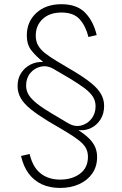

<svg xmlns="http://www.w3.org/2000/svg" viewBox="-20 -756 585 923"><path d="M269 147.5Q219.7 147.5 181.6 130.1Q143.6 112.8 117.9 78.4Q92.3 43.9 81.1 -6.3L122.6 -15.6Q136.7 46.4 174.3 76.9Q211.9 107.4 269.5 107.4Q326.7 107.4 364.7 78.9Q402.8 50.3 402.8 -2Q402.8 -25.4 393.1 -43.7Q383.3 -62 360.1 -80.6Q336.9 -99.1 296.4 -123.5L210 -174.3Q160.6 -204.6 128.2 -230.7Q95.7 -256.8 80.1 -283.7Q64.5 -310.5 64.5 -342.3Q64.5 -378.9 81.8 -405.3Q99.1 -431.6 126.7 -445.6Q154.3 -459.5 185.5 -458L186 -459.5Q152.8 -485.8 130.9 -513.7Q108.9 -541.5 108.9 -585.9Q108.9 -651.4 154.5 -693.6Q200.2 -735.8 275.4 -735.8Q349.6 -735.8 389.4 -694.8Q429.2 -653.8 444.8 -587.4L405.3 -578.1Q392.1 -630.9 363 -663.3Q334 -695.8 275.9 -695.8Q218.3 -695.8 185.1 -664.6Q151.9 -633.3 151.9 -585Q151.9 -557.6 163.3 -537.6Q174.8 -517.6 196.8 -500.2Q218.8 -482.9 251 -463.4L336.4 -412.6Q386.7 -382.3 418.5 -356.4Q450.2 -330.6 465.3 -304.4Q480.5 -278.3 480.5 -246.6Q480.5 -210 463.6 -182.6Q446.8 -155.3 419.2 -141.4Q391.6 -127.4 359.4 -130.4L358.4 -129.4Q389.2 -109.4 408.7 -89.8Q428.2 -70.3 437.5 -48.8Q446.8 -27.3 446.8 -1Q446.8 44.4 423.6 77.9Q400.4 111.3 360.1 129.4Q319.8 147.5 269 147.5ZM307.6 -163.6Q338.4 -145.5 368.7 -152.3Q398.9 -159.2 419.2 -184.3Q439.5 -209.5 439.5 -245.1Q439.5 -270 427.2 -290Q415 -310.1 388.2 -330.6Q361.3 -351.1 317.9 -377.4L239.7 -423.3Q208.5 -442.4 177.2 -435.8Q146 -429.2 125.7 -404.8Q105.5 -380.4 105.5 -344.7Q105.5 -319.8 118.4 -299.3Q131.3 -278.8 158.7 -257.3Q186 -235.8 230.5 -209.5Z"/></svg>

Font: Inter 16pt ExtraLight
Style: Regular
Weight: 250
Version: Version 4.001;git-66647c0bb